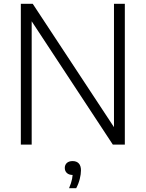

<svg xmlns="http://www.w3.org/2000/svg" viewBox="-20 -760 765 1009"><path d="M89.5 0V-740H152L597 -64.5H579V-740H636V0H573L128.5 -675.5H146.5V0ZM343 229Q355 200.5 358.8 180Q362.5 159.5 362.5 140L370 159.5H363Q342.5 159.5 331.5 149.2Q320.5 139 320.5 122.5Q320.5 106.5 331.2 96.5Q342 86.5 361.5 86.5Q382.5 86.5 394 98.8Q405.5 111 405.5 135.5Q405.5 155.5 399.2 180.5Q393 205.5 380.5 229Z"/></svg>

Font: Encode Sans SC Light
Style: Regular
Weight: 300
Version: Version 3.002